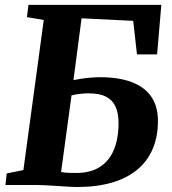

<svg xmlns="http://www.w3.org/2000/svg" viewBox="-20 -763 711 792"><path d="M296 8.5Q286 8.5 264.5 7.2Q243 6 217.2 4.2Q191.5 2.5 167.5 1.2Q143.5 0 128.5 0H2.5L7.5 -47.5L76.5 -61.5L160.5 -680.5L91 -692.5L97.5 -743H645.5L628 -538.5H545L529.5 -677L316.5 -687.5L283 -432.5Q294 -435 313.2 -438Q332.5 -441 354 -442.8Q375.5 -444.5 393 -444.5Q469.5 -444.5 522.8 -424.5Q576 -404.5 603.8 -364.5Q631.5 -324.5 631.5 -264Q631.5 -199.5 609.8 -148.5Q588 -97.5 545.5 -62.5Q503 -27.5 440.5 -9.5Q378 8.5 296 8.5ZM294 -49.5Q353 -49.5 391.8 -74.2Q430.5 -99 449.8 -145.2Q469 -191.5 469 -256Q469 -294.5 457.2 -321.8Q445.5 -349 418.5 -363.5Q391.5 -378 345 -378Q327.5 -378 306.8 -375.5Q286 -373 275 -369.5L232 -53.5Q244 -51 259.8 -50.2Q275.5 -49.5 294 -49.5Z"/></svg>

Font: Merriweather 24pt ExtraBold
Style: Italic
Weight: 800
Italic angle: -7.8°
Version: Version 2.101